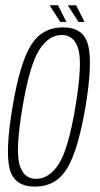

<svg xmlns="http://www.w3.org/2000/svg" viewBox="-20 -706 380 730"><path d="M113 3.5Q192 3.5 234 -63.8Q276 -131 305 -299Q332.5 -466 315.2 -534Q298 -602 219.5 -602Q140 -602 97.8 -534.2Q55.5 -466.5 27.5 -299Q-0.5 -131.5 16.8 -64Q34 3.5 113 3.5ZM117.5 -26Q69 -26 53.8 -81.5Q38.5 -137 65.5 -298.5Q93 -460 129.2 -516.5Q165.5 -573 214.5 -573Q263.5 -573 278.5 -517Q293.5 -461 266.5 -298.5Q239.5 -137.5 203 -81.8Q166.5 -26 117.5 -26ZM278.5 -622.5H301.5L269.5 -686H237.5ZM209.5 -622.5H232.5L200.5 -686H168.5Z"/></svg>

Font: Anybody Condensed ExtraLight
Style: Italic
Weight: 250
Width: 3
Italic angle: -10°
Version: Version 1.113;gftools[0.9.25]